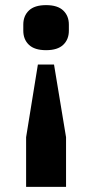

<svg xmlns="http://www.w3.org/2000/svg" viewBox="-20 -557 360 750"><path d="M238 173H82V-21L128 -305H191L238 -21ZM71 -437V-461Q71 -495 93 -516Q115 -537 160 -537Q205 -537 227 -516Q249 -495 249 -461V-437Q249 -403 227 -382Q205 -361 160 -361Q115 -361 93 -382Q71 -403 71 -437Z"/></svg>

Font: Aneliza
Style: Bold
Weight: 700
Designer: Mike Abbink, Paul van der Laan, Pieter van Rosmalen
Foundry: Bold Monday
Version: Version 3.0